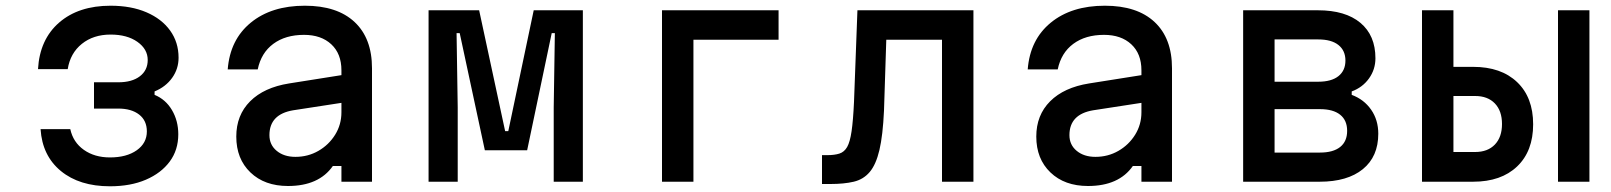

<svg xmlns="http://www.w3.org/2000/svg" viewBox="-20 -636 5640 672"><path d="M365 16Q258 16 193 -37.5Q128 -91 122 -184H226Q236 -138 273.5 -111.5Q311 -85 365 -85Q423 -85 458.5 -110Q494 -135 494 -176Q494 -214 467 -235Q440 -256 394 -256H309V-348H394Q442 -348 469.5 -369Q497 -390 497 -426Q497 -464 461 -489.5Q425 -515 367 -515Q307 -515 266.5 -482.5Q226 -450 217 -394H113Q119 -498 187 -557Q255 -616 367 -616Q439 -616 492.5 -593Q546 -570 575.5 -529Q605 -488 605 -434Q605 -395 582.5 -363.5Q560 -332 521 -316V-304Q560 -288 582 -250.5Q604 -213 604 -166Q604 -111 574 -70.5Q544 -30 490.5 -7Q437 16 365 16Z M1145 -55Q1096 15 988 15Q906 15 856.5 -32.5Q807 -80 807 -158Q807 -233 855.5 -281.5Q904 -330 992 -344L1175 -373V-390Q1175 -448 1139.5 -481Q1104 -514 1044 -514Q979 -514 936.5 -482.5Q894 -451 882 -393H777Q785 -497 857.5 -556.5Q930 -616 1047 -616Q1160 -616 1221 -559Q1282 -502 1282 -397V0H1175V-55ZM923 -163Q923 -129 948.5 -108Q974 -87 1014 -87Q1058 -87 1094.5 -108Q1131 -129 1153 -164.5Q1175 -200 1175 -243V-276L1006 -250Q923 -236 923 -163Z M1480 0V-600H1657L1748 -177H1759L1848 -600H2020V0H1918V-260L1922 -520H1911L1825 -110H1677L1589 -520H1578L1582 -260V0Z M2297 0V-600H2705V-497H2407V0Z M2857 8V-93H2875Q2901 -93 2918 -98.5Q2935 -104 2945 -121.5Q2955 -139 2960.5 -176.5Q2966 -214 2969 -279L2981 -600H3387V0H3277V-497H3082L3074 -249Q3070 -162 3058 -111Q3046 -60 3024 -34Q3002 -8 2968 0Q2934 8 2887 8Z M3945 -55Q3896 15 3788 15Q3706 15 3656.5 -32.5Q3607 -80 3607 -158Q3607 -233 3655.5 -281.5Q3704 -330 3792 -344L3975 -373V-390Q3975 -448 3939.5 -481Q3904 -514 3844 -514Q3779 -514 3736.5 -482.5Q3694 -451 3682 -393H3577Q3585 -497 3657.5 -556.5Q3730 -616 3847 -616Q3960 -616 4021 -559Q4082 -502 4082 -397V0H3975V-55ZM3723 -163Q3723 -129 3748.5 -108Q3774 -87 3814 -87Q3858 -87 3894.5 -108Q3931 -129 3953 -164.5Q3975 -200 3975 -243V-276L3806 -250Q3723 -236 3723 -163Z M4331 0V-600H4593Q4689 -600 4741.5 -556Q4794 -512 4794 -432Q4794 -393 4771.5 -361.5Q4749 -330 4711 -316V-304Q4754 -288 4779 -252Q4804 -216 4804 -168Q4804 -88 4750 -44Q4696 0 4599 0ZM4441 -350H4594Q4640 -350 4664.5 -369.5Q4689 -389 4689 -424Q4689 -459 4664.5 -478.5Q4640 -498 4594 -498H4441ZM4441 -102H4600Q4646 -102 4670.5 -121.5Q4695 -141 4695 -178Q4695 -215 4670.5 -234.5Q4646 -254 4600 -254H4441Z M4957 0V-600H5067V-402H5136Q5234 -402 5290 -348.5Q5346 -295 5346 -201Q5346 -107 5290 -53.5Q5234 0 5136 0ZM5433 0V-600H5543V0ZM5067 -104H5143Q5187 -104 5212 -130Q5237 -156 5237 -202Q5237 -248 5212 -274Q5187 -300 5143 -300H5067Z"/></svg>

Font: Martian Mono
Style: Regular
Weight: 400
Monospace: yes
Designer: Roman Shamin
Foundry: Evil Martians
Version: Version 1.000; ttfautohint (v1.8.4.7-5d5b)